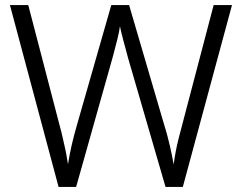

<svg xmlns="http://www.w3.org/2000/svg" viewBox="-20 -734 950 754"><path d="M891 -714 698 0H630L483 -506Q478 -525 473 -543.5Q468 -562 463.5 -578.5Q459 -595 456 -608.5Q453 -622 451 -631Q450 -622 447.5 -609Q445 -596 441 -580.5Q437 -565 432.5 -547.5Q428 -530 423 -511L279 0H210L19 -714H91L214 -242Q220 -221 224.5 -200.5Q229 -180 233.5 -161Q238 -142 241 -124.5Q244 -107 247 -89Q250 -107 253.5 -125.5Q257 -144 261.5 -164Q266 -184 271.5 -204.5Q277 -225 283 -246L417 -714H487L625 -243Q632 -221 637.5 -200Q643 -179 647.5 -160Q652 -141 655.5 -122.5Q659 -104 662 -88Q665 -111 669.5 -135.5Q674 -160 680.5 -186.5Q687 -213 695 -242L819 -714Z"/></svg>

Font: Noto Sans Syriac Eastern Light
Style: Regular
Weight: 300
Designer: Patrick Giasson and the Monotype Design Team
Foundry: Monotype Imaging Inc.
Version: Version 3.001